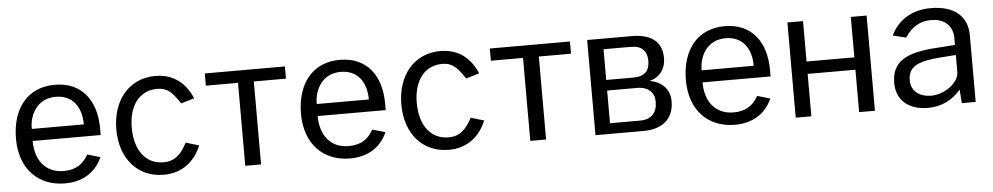

<svg xmlns="http://www.w3.org/2000/svg" viewBox="-35 -797 5506 1065"><g transform="rotate(-5 2717.5 -265.0)"><path d="M513 -240V-275C513 -436 431 -540 283 -540C131 -540 43 -428 43 -260C43 -90 146 10 293 10C388 10 462 -32 501 -118L429 -139C401 -88 360 -59 292 -59C187 -59 134 -137 134 -240ZM135 -307C134 -388 181 -473 282 -473C380 -473 425 -400 425 -307Z M843 -540C697 -540 602 -426 602 -263C602 -101 697 10 843 10C948 10 1017 -50 1052 -135L979 -157C947 -97 913 -59 847 -59C749 -59 688 -139 688 -265C688 -389 749 -468 847 -468C906 -468 932 -437 973 -376L1047 -398C1014 -477 951 -540 843 -540Z M1118 -462H1297V0H1385V-462H1564V-530H1118Z M2100 -240V-275C2100 -436 2018 -540 1870 -540C1718 -540 1630 -428 1630 -260C1630 -90 1733 10 1880 10C1975 10 2049 -32 2088 -118L2016 -139C1988 -88 1947 -59 1879 -59C1774 -59 1721 -137 1721 -240ZM1722 -307C1721 -388 1768 -473 1869 -473C1967 -473 2012 -400 2012 -307Z M2430 -540C2284 -540 2189 -426 2189 -263C2189 -101 2284 10 2430 10C2535 10 2604 -50 2639 -135L2566 -157C2534 -97 2500 -59 2434 -59C2336 -59 2275 -139 2275 -265C2275 -389 2336 -468 2434 -468C2493 -468 2519 -437 2560 -376L2634 -398C2601 -477 2538 -540 2430 -540Z M2705 -462H2884V0H2972V-462H3151V-530H2705Z M3247 0H3515C3613 0 3684 -47 3684 -151C3684 -219 3638 -263 3573 -273V-274C3631 -288 3663 -335 3663 -393C3663 -496 3588 -530 3496 -530H3247ZM3333 -300V-471H3481C3515 -471 3539 -464 3553 -448C3568 -433 3575 -413 3575 -387C3575 -330 3549 -300 3482 -300ZM3333 -59V-241H3499C3563 -241 3596 -207 3596 -156C3596 -96 3566 -59 3499 -59Z M4243 -240V-275C4243 -436 4161 -540 4013 -540C3861 -540 3773 -428 3773 -260C3773 -90 3876 10 4023 10C4118 10 4192 -32 4231 -118L4159 -139C4131 -88 4090 -59 4022 -59C3917 -59 3864 -137 3864 -240ZM3865 -307C3864 -388 3911 -473 4012 -473C4110 -473 4155 -400 4155 -307Z M4362 -530V0H4449V-236H4715V0H4803V-530H4715V-305H4449V-530Z M5097 10C5173 10 5234 -20 5281 -76L5287 0H5364V-370C5364 -474 5296 -540 5160 -540C5051 -540 4975 -486 4938 -407L5011 -389C5049 -448 5098 -474 5156 -474C5231 -474 5277 -432 5277 -363V-325L5180 -318C4998 -308 4923 -260 4923 -143C4923 -46 4993 10 5097 10ZM5123 -56C5056 -56 5010 -91 5010 -151C5010 -231 5070 -254 5196 -263L5277 -269V-174C5277 -114 5195 -56 5123 -56Z"/></g></svg>

Font: Cheyenne Sans
Style: Regular
Weight: 400
Designer: The Public Sans project authors (U.S. Web Design System), Libre Franklin designed by Pablo Impallari and Rodrigo Fuenzal
Foundry: The Cheyenne Sans Project Authors
Version: Version 2.007